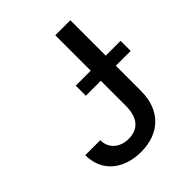

<svg xmlns="http://www.w3.org/2000/svg" viewBox="-204 -852 988 988"><g transform="rotate(-45 290.0 -358.5)"><path d="M362.6 -727.3V-469.5H253.6V-396H362.6V-211.6C362.2 -127.8 323.2 -83.1 253.6 -83.1C189.3 -83.1 144.5 -121.4 144.2 -181.8H35.2C35.2 -58.9 127.5 9.9 250.7 9.9C384.2 9.9 471.6 -71.7 471.9 -211.6V-396H579.9V-469.5H471.9V-727.3Z"/></g></svg>

Font: Margiela Sans Medium
Style: Regular
Weight: 500
Designer: Stefan Endress, Andreas Faust
Version: Version 1.100;FEAKit 1.0